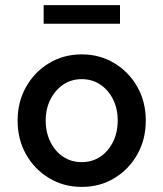

<svg xmlns="http://www.w3.org/2000/svg" viewBox="-20 -722 640 752"><path d="M300 10Q229 10 172 -24.5Q115 -59 82 -117.5Q49 -176 49 -250Q49 -323 82 -381.5Q115 -440 172 -474.5Q229 -509 300 -509Q371 -509 428 -474.5Q485 -440 518 -381.5Q551 -323 551 -250Q551 -176 518 -117.5Q485 -59 428.5 -24.5Q372 10 300 10ZM300 -87Q341 -87 372.5 -108Q404 -129 422.5 -166Q441 -203 441 -250Q441 -297 422.5 -333.5Q404 -370 372.5 -391Q341 -412 300 -412Q259 -412 227.5 -390.5Q196 -369 177.5 -332.5Q159 -296 159 -250Q159 -203 177.5 -166Q196 -129 227.5 -108Q259 -87 300 -87ZM151 -629V-702H450V-629Z"/></svg>

Font: Red Hat Mono SemiBold
Style: Regular
Weight: 600
Monospace: yes
Designer: Pentagram, MCKL
Foundry: Pentagram, MCKL
Version: Version 1.023